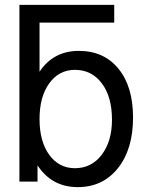

<svg xmlns="http://www.w3.org/2000/svg" viewBox="-20 -749 599 792"><path d="M60.1 0V-729H451.2V-655.8H143.1V-453.1Q200.2 -539.1 305.2 -539.1Q409.2 -539.1 469.2 -464.8Q528.8 -391.6 528.8 -264.2Q528.8 -133.8 466.8 -55.7Q404.3 22.9 300.8 22.9Q193.8 22.9 134.8 -66.9V0ZM289.1 -460.9Q223.6 -460.9 183.1 -405.3Q143.1 -350.1 143.1 -257.8Q143.1 -165.5 183.1 -110.4Q223.1 -55.2 289.1 -55.2Q357.4 -55.2 399.4 -110.4Q441.9 -166 441.9 -254.9Q441.9 -349.6 400.4 -404.8Q358.4 -460.9 289.1 -460.9Z"/></svg>

Font: Miedinger*
Style: Book
Weight: 400
Version: Version 001.000